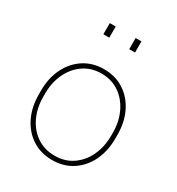

<svg xmlns="http://www.w3.org/2000/svg" viewBox="-183 -879 929 1005"><g transform="rotate(30 282.0 -376.0)"><path d="M282.7 10.3Q213.9 10.3 161.6 -23.4Q109.4 -57.1 80.1 -116.7Q50.8 -176.3 50.8 -253.9V-274.4Q50.8 -352.1 80.1 -411.4Q109.4 -470.7 161.4 -504.4Q213.4 -538.1 281.7 -538.1Q350.6 -538.1 402.6 -504.4Q454.6 -470.7 483.9 -411.4Q513.2 -352.1 513.2 -274.4V-253.9Q513.2 -176.3 483.9 -116.7Q454.6 -57.1 402.6 -23.4Q350.6 10.3 282.7 10.3ZM282.7 -16.1Q344.7 -16.1 390.6 -48.1Q436.5 -80.1 461.7 -134Q486.8 -188 486.8 -253.9V-274.4Q486.8 -339.4 461.4 -393.3Q436 -447.3 389.9 -479.5Q343.8 -511.7 281.7 -511.7Q219.7 -511.7 173.6 -479.5Q127.4 -447.3 102.3 -393.3Q77.1 -339.4 77.1 -274.4V-253.9Q77.1 -187.5 102.3 -133.5Q127.4 -79.6 173.6 -47.9Q219.7 -16.1 282.7 -16.1ZM342.3 -694.3V-761.7H377.4V-694.3ZM186 -694.3V-761.7H221.7V-694.3Z"/></g></svg>

Font: Roboto Slab LO Thin
Style: Regular
Weight: 250
Designer: Google
Version: Version 2.00;September 28, 2018;FontCreator 11.5.0.2427 64-b